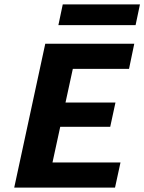

<svg xmlns="http://www.w3.org/2000/svg" viewBox="-20 -858 660 878"><path d="M506 0H45L187 -658H594L570 -543H313L220 -115H531ZM151 -278 176 -389H508L484 -278ZM247 -743 267 -838H620L600 -743Z"/></svg>

Font: Ysabeau Infant ExtraBold
Style: Italic
Weight: 800
Italic angle: -12°
Designer: Christian Thalmann (Catharsis Fonts)
Version: Version 2.001;gftools[0.9.30]; featfreeze: ss01,ss02,lnum